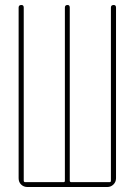

<svg xmlns="http://www.w3.org/2000/svg" viewBox="-20 -750 540 770"><path d="M89.8 0Q75.2 0 64.9 -9.8Q54.7 -19.5 54.7 -35.2V-719.7Q54.7 -729.5 64.9 -730Q75.2 -730.5 75.2 -719.7V-25.4Q75.2 -20.5 80.1 -19.5H235.4Q240.2 -19.5 240.2 -25.4V-719.7Q240.2 -729.5 250 -730Q259.8 -730.5 259.8 -719.7V-25.4Q259.8 -20.5 264.6 -19.5H419.9Q424.8 -19.5 424.8 -25.4V-719.7Q424.8 -729.5 435.1 -730Q445.3 -730.5 445.3 -719.7V-35.2Q445.3 -20.5 435.1 -10.3Q424.8 0 410.2 0Z"/></svg>

Font: Rounded-X Mgen+ 2m thin
Style: Regular
Weight: 100
Designer: [Source Han Sans]
Ryoko NISHIZUKA  (kana & ideographs); Paul D. Hunt (Latin, Greek & Cyrillic); Wenlong ZHANG  (bopomofo
Version: Version 1.059.20150602